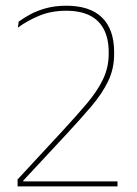

<svg xmlns="http://www.w3.org/2000/svg" viewBox="-20 -668 490 688"><path d="M401 0H43V-25L205 -200Q254 -253 291 -296.8Q328 -340.5 348.8 -383.2Q369.5 -426 369.5 -475V-481Q369.5 -529 352.5 -562.2Q335.5 -595.5 301.8 -612.5Q268 -629.5 217 -629.5Q164 -629.5 121 -611.8Q78 -594 44 -569L47 -590.5Q64.5 -603.5 89 -616.8Q113.5 -630 145.8 -638.8Q178 -647.5 217.5 -647.5Q302.5 -647.5 345.8 -605Q389 -562.5 389 -481V-474.5Q389 -421.5 367.5 -377Q346 -332.5 307.8 -287.5Q269.5 -242.5 219 -188L63.5 -21V-9.5L55 -18H401Z"/></svg>

Font: Anek Devanagari Thin
Style: Regular
Weight: 250
Designer: Kailash Malviya (Devanagari) & Yesha Goshar (Latin)
Foundry: Ek Type
Version: Version 1.003